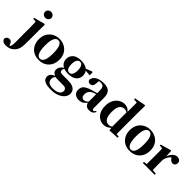

<svg xmlns="http://www.w3.org/2000/svg" viewBox="82 -2148 3741 3741"><g transform="rotate(45 1952.5 -277.5)"><path d="M15 271Q-37 271 -66 251.5Q-95 232 -104 198Q-90 127 -24 127Q2 127 20.5 141.5Q39 156 53 187L80 244V250H62V242Q72 231 79.5 220.5Q87 210 92 191Q101 162 102.5 115.5Q104 69 102.5 11Q101 -47 101 -111V-313Q101 -362 100 -398.5Q99 -435 97 -470L23 -478V-502L247 -562L265 -551L262 -392V-68Q262 5 255.5 54Q249 103 233 136.5Q217 170 188 199Q147 241 101 256Q55 271 15 271ZM177 -655Q141 -655 115.5 -678Q90 -701 90 -738Q90 -773 115.5 -796Q141 -819 177 -819Q212 -819 237.5 -796Q263 -773 263 -738Q263 -701 237.5 -678Q212 -655 177 -655Z M665 17Q579 17 515.5 -19.5Q452 -56 417 -122Q382 -188 382 -276Q382 -365 420 -429Q458 -493 522.5 -528Q587 -563 665 -563Q744 -563 808.5 -528.5Q873 -494 911 -430Q949 -366 949 -276Q949 -187 913.5 -121Q878 -55 814.5 -19Q751 17 665 17ZM665 -18Q719 -18 747.5 -81Q776 -144 776 -274Q776 -405 747.5 -466.5Q719 -528 665 -528Q612 -528 583 -466.5Q554 -405 554 -274Q554 -144 583 -81Q612 -18 665 -18Z M1242 259Q1150 259 1098.5 241Q1047 223 1027 193Q1007 163 1007 128Q1007 87 1041 52Q1075 17 1145 -5L1147 0Q1125 27 1112.5 48.5Q1100 70 1100 102Q1100 157 1137.5 186Q1175 215 1241 215Q1342 215 1392 183Q1442 151 1442 95Q1442 71 1422.5 48Q1403 25 1353 25H1242Q1196 25 1170.5 23.5Q1145 22 1121 14V10Q1036 -16 1036 -91Q1036 -127 1058 -163.5Q1080 -200 1138 -237V-246L1156 -237Q1140 -214 1132 -196.5Q1124 -179 1124 -157Q1124 -133 1141.5 -120.5Q1159 -108 1199 -108H1345Q1428 -108 1477 -88Q1526 -68 1548 -33.5Q1570 1 1570 45Q1570 99 1531.5 148Q1493 197 1419.5 228Q1346 259 1242 259ZM1262 -197Q1184 -197 1132.5 -221Q1081 -245 1055.5 -286Q1030 -327 1030 -378Q1030 -458 1087.5 -510.5Q1145 -563 1263 -563Q1328 -563 1374 -546.5Q1420 -530 1447 -501L1452 -496Q1494 -449 1494 -378Q1494 -327 1468.5 -286Q1443 -245 1392 -221Q1341 -197 1262 -197ZM1262 -229Q1305 -229 1327.5 -269Q1350 -309 1350 -378Q1350 -452 1327 -491.5Q1304 -531 1263 -531Q1221 -531 1198 -491Q1175 -451 1175 -378Q1175 -309 1197 -269Q1219 -229 1262 -229ZM1412 -491V-506H1418L1562 -563L1580 -552V-474Z M1765 17Q1701 17 1660 -19.5Q1619 -56 1619 -119Q1619 -165 1638.5 -198.5Q1658 -232 1705 -258Q1752 -284 1833 -306Q1871 -317 1922.5 -330Q1974 -343 2014 -353V-327Q1974 -317 1934.5 -306Q1895 -295 1872 -287Q1823 -266 1795.5 -230.5Q1768 -195 1768 -140Q1768 -95 1788.5 -73Q1809 -51 1843 -51Q1856 -51 1872.5 -57.5Q1889 -64 1911.5 -82.5Q1934 -101 1965 -136L1984 -80H1943Q1915 -49 1890.5 -27.5Q1866 -6 1836.5 5.5Q1807 17 1765 17ZM2051 16Q1996 16 1967 -13Q1938 -42 1930 -91V-93V-393Q1930 -445 1921 -474.5Q1912 -504 1890 -516Q1868 -528 1830 -528Q1806 -528 1780 -523Q1754 -518 1716 -505L1788 -529L1781 -453Q1779 -401 1757 -379.5Q1735 -358 1706 -358Q1650 -358 1636 -410Q1643 -480 1707 -521.5Q1771 -563 1887 -563Q1994 -563 2041 -514.5Q2088 -466 2088 -357V-88Q2088 -60 2095.5 -48.5Q2103 -37 2117 -37Q2128 -37 2138 -45Q2148 -53 2162 -75L2180 -62Q2161 -21 2130.5 -2.5Q2100 16 2051 16Z M2448 17Q2383 17 2329.5 -17Q2276 -51 2245 -115Q2214 -179 2214 -269Q2214 -360 2248.5 -426Q2283 -492 2339.5 -527.5Q2396 -563 2462 -563Q2516 -563 2556 -538Q2596 -513 2629 -462H2638L2619 -450Q2596 -474 2572.5 -484Q2549 -494 2526 -494Q2488 -494 2456.5 -474.5Q2425 -455 2406 -407Q2387 -359 2387 -275Q2387 -194 2404.5 -145.5Q2422 -97 2452.5 -75.5Q2483 -54 2521 -54Q2547 -54 2570.5 -64Q2594 -74 2616 -96L2638 -80H2627Q2594 -35 2549 -9Q2504 17 2448 17ZM2611 12 2599 -77V-79V-471L2605 -483V-749L2523 -756V-783L2750 -826L2764 -817L2761 -657V-35L2825 -31V0Z M3170 17Q3084 17 3020.5 -19.5Q2957 -56 2922 -122Q2887 -188 2887 -276Q2887 -365 2925 -429Q2963 -493 3027.5 -528Q3092 -563 3170 -563Q3249 -563 3313.5 -528.5Q3378 -494 3416 -430Q3454 -366 3454 -276Q3454 -187 3418.5 -121Q3383 -55 3319.5 -19Q3256 17 3170 17ZM3170 -18Q3224 -18 3252.5 -81Q3281 -144 3281 -274Q3281 -405 3252.5 -466.5Q3224 -528 3170 -528Q3117 -528 3088 -466.5Q3059 -405 3059 -274Q3059 -144 3088 -81Q3117 -18 3170 -18Z M3521 0V-31L3628 -42H3738L3847 -31V0ZM3586 0Q3588 -26 3588.5 -68.5Q3589 -111 3589.5 -157Q3590 -203 3590 -238V-321Q3590 -371 3589 -401Q3588 -431 3586 -467L3513 -475V-499L3731 -562L3744 -553L3752 -409V-408V-238Q3752 -203 3752.5 -157Q3753 -111 3753.5 -68.5Q3754 -26 3755 0ZM3752 -321 3713 -386H3745Q3759 -444 3785.5 -483.5Q3812 -523 3845 -543Q3878 -563 3910 -563Q3946 -563 3973 -546Q4000 -529 4007 -484Q4006 -450 3988.5 -426.5Q3971 -403 3933 -403Q3905 -403 3885 -419Q3865 -435 3845 -463L3822 -492L3854 -484Q3816 -458 3792 -420.5Q3768 -383 3752 -321Z"/></g></svg>

Font: Noto Serif JP ExtraLight Black
Style: Regular
Weight: 900
Version: Version 2.003-H1;hotconv 1.1.1;makeotfexe 2.6.0